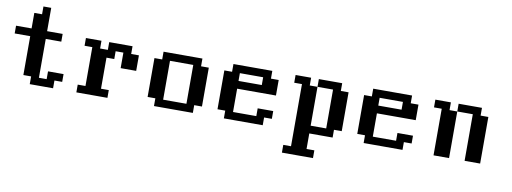

<svg xmlns="http://www.w3.org/2000/svg" viewBox="-73 -1205 4989 1872"><g transform="rotate(10 2421.5 -269.0)"><path d="M230.5 0V-76.7H153.8V-461.4H0V-538.1H153.8V-691.9H230.5V-769H307.6V-538.1H461.4V-461.4H307.6V-76.7H384.3V-153.8H538.1V-76.7H461.4V0Z M691.9 0V-76.7H768.6V-461.4H691.9V-538.1H845.7V-461.4H922.4V-538.1H1153.3V-461.4H1230V-307.6H1076.2V-461.4H999.5V-384.3H922.4V-76.7H999.5V0Z M1768.1 -76.7V-461.4H1537.6V-76.7ZM1460.4 0V-76.7H1383.8V-461.4H1460.4V-538.1H1845.2V-461.4H1921.9V-76.7H1845.2V0Z M2460 -384.3V-461.4H2229.5V-384.3ZM2152.3 0V-76.7H2075.7V-461.4H2152.3V-538.1H2537.1V-461.4H2613.8V-307.6H2229.5V-76.7H2460V-153.8H2613.8V-76.7H2537.1V0Z M2767.6 230.5V153.8H2844.2V-461.4H2767.6V-538.1H2921.4V-461.4H2998V-76.7H3151.9V-461.4H2998V-538.1H3229V-461.4H3305.7V-76.7H3229V0H2998V153.8H3075.2V230.5Z M3843.8 -384.3V-461.4H3613.3V-384.3ZM3536.1 0V-76.7H3459.5V-461.4H3536.1V-538.1H3920.9V-461.4H3997.6V-307.6H3613.3V-76.7H3843.8V-153.8H3997.6V-76.7H3920.9V0Z M4228 0V-461.4H4151.4V-538.1H4305.2V-461.4H4381.8V0ZM4535.6 0V-461.4H4381.8V-538.1H4612.8V-461.4H4689.5V0Z"/></g></svg>

Font: Good Old DOS
Style: Regular
Weight: 400
Designer: Vasily Draigo
Foundry: Vasily Draigo
Version: 1.0